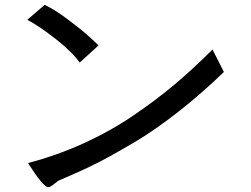

<svg xmlns="http://www.w3.org/2000/svg" viewBox="-20 -710 1040 795"><path d="M310 -451Q278 -496 209.5 -549.5Q141 -603 93 -628L165 -690Q207 -670 261 -629.5Q315 -589 344 -563Q373 -537 388 -522ZM96 -35Q215 -66 326 -116.5Q437 -167 532.5 -232Q628 -297 704.5 -361.5Q781 -426 860 -505L907 -412Q814 -322 717.5 -246.5Q621 -171 537.5 -121.5Q454 -72 396 -42Q338 -12 281 12.5Q224 37 222 38Q221 38 204.5 51.5Q188 65 180 65Q159 65 96 -35Z"/></svg>

Font: cwTeXHei
Style: Medium
Weight: 500
Version: Version 1.17